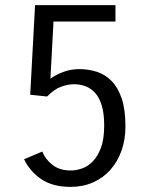

<svg xmlns="http://www.w3.org/2000/svg" viewBox="-20 -720 580 750"><path d="M145 -128Q157 -98 185 -76Q213 -54 257 -54Q276 -54 299 -61.5Q322 -69 341.5 -88.5Q361 -108 374 -142Q387 -176 387 -230Q387 -275 378 -306Q369 -337 353 -355.5Q337 -374 315.5 -382.5Q294 -391 269 -391Q245 -391 218 -381Q191 -371 164 -343L98 -350L117 -700H431V-636H189L177 -413Q200 -429 228.5 -439.5Q257 -450 290 -450Q326 -450 358.5 -439.5Q391 -429 416 -403.5Q441 -378 455.5 -335Q470 -292 470 -226Q470 -174 454.5 -131Q439 -88 411 -56.5Q383 -25 343.5 -7.5Q304 10 256 10Q186 10 141.5 -20Q97 -50 74 -98Z"/></svg>

Font: Carrois Gothic SC
Style: Regular
Weight: 400
Designer: Ralph du Carrois
Foundry: Ralph du Carrois
Version: Version 1.001